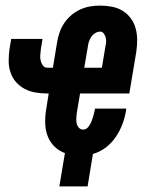

<svg xmlns="http://www.w3.org/2000/svg" viewBox="-20 -548 540 686"><path d="M192 118 212 -1Q190 -9 174 -25Q158 -41 150 -62.5Q142 -84 141.5 -108.5Q141 -133 145 -157L154 -214H149Q128 -214 107 -217.5Q86 -221 68 -230.5Q50 -240 37 -255Q24 -270 17.5 -289.5Q11 -309 11 -330.5Q11 -352 14 -373L20 -409H132L126 -373Q125 -363 124 -352.5Q123 -342 125 -332.5Q127 -323 133 -314.5Q139 -306 149 -306H169L184 -397Q187 -415 193 -432.5Q199 -450 209.5 -465.5Q220 -481 234.5 -493.5Q249 -506 266.5 -514Q284 -522 302 -525Q320 -528 337 -528Q359 -528 380 -524Q401 -520 418 -509.5Q435 -499 447 -483Q459 -467 464.5 -447Q470 -427 470 -405.5Q470 -384 467 -363L442 -214H266L254 -142Q253 -133 252.5 -124Q252 -115 254 -106.5Q256 -98 262 -91.5Q268 -85 277 -85Q288 -85 295.5 -94.5Q303 -104 307 -114.5Q311 -125 314 -135.5Q317 -146 319 -156V-160H431L430 -151Q426 -127 417 -103.5Q408 -80 393.5 -58.5Q379 -37 358 -21Q337 -5 312 2L293 118ZM281 -306H344L356 -378Q358 -387 359 -395.5Q360 -404 358 -412.5Q356 -421 351 -428Q346 -435 338 -435Q329 -435 320.5 -430Q312 -425 306.5 -417Q301 -409 298 -400Q295 -391 294 -382Z"/></svg>

Font: Iosevka Term Curly Hv Obl
Style: Regular
Weight: 900
Italic angle: -9°
Designer: Belleve Invis
Foundry: Belleve Invis
Version: Version 32.3.0